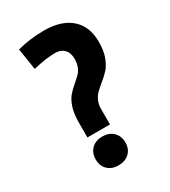

<svg xmlns="http://www.w3.org/2000/svg" viewBox="-179 -800 795 900"><g transform="rotate(-30 219.0 -350.5)"><path d="M131.8 -254.9Q131.8 -304.7 142.8 -337.2Q153.8 -369.6 169.2 -387.7Q184.6 -405.8 209.5 -426.8Q228.5 -442.9 239.3 -454.3Q250 -465.8 257.1 -483.6Q264.2 -501.5 264.2 -526.9Q263.7 -558.6 246.6 -576.4Q229.5 -594.2 198.7 -594.7Q149.9 -594.7 78.6 -577.6L60.5 -693.4Q92.3 -702.1 130.1 -707Q168 -711.9 205.1 -711.9Q299.3 -711.9 350.8 -666.5Q402.3 -621.1 402.3 -538.6Q402.3 -489.7 390.1 -457Q377.9 -424.3 360.8 -405Q343.8 -385.7 316.4 -363.8Q294.9 -346.2 282.7 -333.7Q270.5 -321.3 262.2 -302.5Q253.9 -283.7 253.9 -257.8V-175.8H131.8ZM193.8 10.7Q157.7 10.7 135.7 -10.5Q113.8 -31.7 113.8 -66.9Q113.8 -102.1 135.7 -123.5Q157.7 -145 193.8 -145Q230 -145 252.2 -123.5Q274.4 -102.1 274.4 -66.9Q274.4 -31.7 252.2 -10.5Q230 10.7 193.8 10.7Z"/></g></svg>

Font: DavidDev Light
Style: Regular
Weight: 300
Designer: David.dev
Foundry: David.dev
Version: Version 1.001;FEAKit 1.0